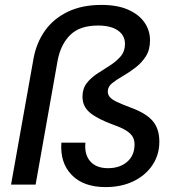

<svg xmlns="http://www.w3.org/2000/svg" viewBox="-20 -752 720 782"><path d="M410 10Q320 10 272 -39.5Q224 -89 230 -171H328Q323 -123 347.5 -95Q372 -67 420 -67Q468 -67 498 -93Q528 -119 528 -164Q528 -182 520 -195.5Q512 -209 493.5 -220.5Q475 -232 444 -243Q378 -267 347 -292.5Q316 -318 316 -358Q316 -391 333 -413Q350 -435 376 -452Q402 -469 428 -485.5Q454 -502 471.5 -522.5Q489 -543 489 -573Q489 -608 460 -628Q431 -648 379 -648Q306 -648 267 -610.5Q228 -573 215 -507L125 0H25L117 -516Q129 -579 163.5 -627.5Q198 -676 256 -704Q314 -732 393 -732Q458 -732 502 -712.5Q546 -693 568.5 -660.5Q591 -628 591 -588Q591 -549 574 -522.5Q557 -496 531.5 -476.5Q506 -457 480 -442Q454 -427 436.5 -413Q419 -399 419 -379Q419 -367 427 -357Q435 -347 456 -337Q477 -327 517 -312Q576 -290 602.5 -258.5Q629 -227 629 -175Q629 -121 600.5 -79Q572 -37 523 -13.5Q474 10 410 10Z"/></svg>

Font: DM Sans 24pt Medium
Style: Italic
Weight: 500
Italic angle: -10°
Designer: Colophon Foundry, Jonny Pinhorn
Foundry: Colophon Foundry
Version: Version 4.004;gftools[0.9.30]